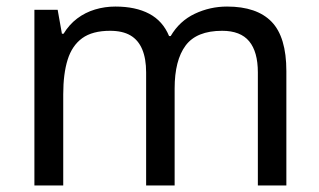

<svg xmlns="http://www.w3.org/2000/svg" viewBox="-20 -566 975 586"><path d="M673 -546Q764 -546 809 -499.5Q854 -453 854 -349V0H767V-345Q767 -408 740.5 -440Q714 -472 658 -472Q580 -472 546.5 -427Q513 -382 513 -296V0H426V-345Q426 -387 414 -415.5Q402 -444 378 -458Q354 -472 316 -472Q262 -472 231 -449.5Q200 -427 186.5 -384Q173 -341 173 -278V0H85V-536H156L169 -463H174Q191 -491 215.5 -509.5Q240 -528 270 -537Q300 -546 332 -546Q394 -546 435.5 -524Q477 -502 496 -456H501Q528 -502 574.5 -524Q621 -546 673 -546Z"/></svg>

Font: utelugu15
Style: Book
Weight: 400
Designer: Jelle Bosma - Monotype Design Team
Foundry: Monotype Imaging Inc.
Version: Version 2.003